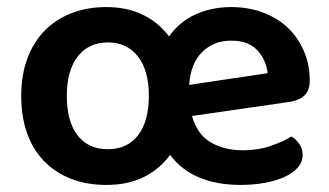

<svg xmlns="http://www.w3.org/2000/svg" viewBox="-20 -508 931 543"><path d="M281 -488Q340 -488 384.5 -466Q429 -444 458 -405Q488 -447 533.5 -467.5Q579 -488 634 -488Q683 -488 724 -472.5Q765 -457 794 -429.5Q823 -402 839.5 -363.5Q856 -325 856 -280Q856 -252 841 -238Q826 -224 800 -220L523 -180Q537 -129 575 -106Q613 -83 668 -83Q710 -83 746 -95.5Q782 -108 804 -122Q818 -114 827 -100Q836 -86 836 -70Q836 -50 822.5 -34.5Q809 -19 785.5 -8Q762 3 729.5 9Q697 15 660 15Q594 15 543.5 -6Q493 -27 461 -70Q432 -30 387 -7.5Q342 15 281 15Q225 15 180.5 -2.5Q136 -20 104.5 -52.5Q73 -85 56.5 -131.5Q40 -178 40 -237Q40 -295 57 -341.5Q74 -388 105.5 -420.5Q137 -453 181.5 -470.5Q226 -488 281 -488ZM285 -388Q231 -388 200 -348.5Q169 -309 169 -237Q169 -164 199.5 -125Q230 -86 285 -86Q340 -86 370.5 -125.5Q401 -165 401 -237Q401 -309 370 -348.5Q339 -388 285 -388ZM634 -393Q584 -393 551.5 -360.5Q519 -328 515 -268L737 -301Q733 -338 708 -365.5Q683 -393 634 -393Z"/></svg>

Font: Baloo Bhaina 2 SemiBold
Style: Regular
Weight: 600
Designer: Yesha Goshar, Manish Minz, Shuchita Grover and Ek Type
Foundry: Ek Type
Version: Version 1.640;hotconv 1.0.111;makeotfexe 2.5.65597; ttfautoh